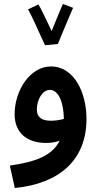

<svg xmlns="http://www.w3.org/2000/svg" viewBox="-20 -709 497 959"><path d="M205 -483 269 -489C285 -530 333 -643 345 -670L294 -689C287 -674 259 -606 238 -554C217 -598 185 -666 172 -687L120 -662C144 -621 186 -522 205 -483ZM54 230C278 208 412 89 412 -115C412 -247 350 -377 235 -377C130 -378 53 -256 53 -139C53 -45 115 5 211 5C235 5 258 1 278 -6C241 69 156 100 29 118ZM164 -162C164 -211 192 -260 229 -260C275 -260 298 -192 299 -115C278 -109 255 -106 234 -106C189 -106 164 -123 164 -162Z"/></svg>

Font: Noto Sans Arabic SemCond SemBd
Style: Regular
Weight: 600
Width: 4
Designer: Monotype Design Team, Nadine Chahine, Nizar Qandah and Khaled Hosny
Foundry: Monotype Imaging Inc.
Version: Version 2.012